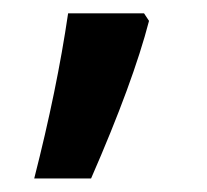

<svg xmlns="http://www.w3.org/2000/svg" viewBox="-20 -136 307 285"><path d="M201.2 -105Q177.7 -14.2 115.2 128.9H30.8Q64.5 -2.9 81.1 -116.2H193.8Z"/></svg>

Font: f1_44652          
Style: Regular
Weight: 600
Foundry: Ascender Corporation
Version: Version 1.10